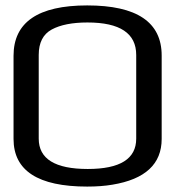

<svg xmlns="http://www.w3.org/2000/svg" viewBox="-20 -679 646 709"><path d="M577 -474V-166Q577 -27 395 3Q354 10 302 10Q30 10 30 -166V-473Q30 -659 302 -659Q577 -659 577 -474ZM303 -596Q219 -596 171 -570Q123 -544 123 -476V-167Q123 -55 304 -55Q483 -55 483 -167V-476Q483 -596 303 -596Z"/></svg>

Font: Gamestation Display
Style: Regular
Weight: 400
Designer: Jonas Hecksher
Foundry: Jonas Hecksher, Playtypeª, e-types AS
Version: Version 1.003